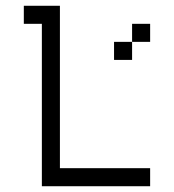

<svg xmlns="http://www.w3.org/2000/svg" viewBox="-20 -645 602 665"><path d="M125 0H500V-62.5H187.5V-625H62.5V-562.5H125ZM375 -437.5H437.5V-500H375ZM437.5 -500H500V-562.5H437.5Z"/></svg>

Font: ChillMoonMono
Style: Regular
Weight: 400
Designer: Warren2060
Foundry: ChillType
Version: Version 1.000;Glyphs 3.1.1 (3135)